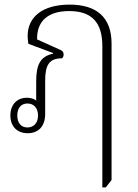

<svg xmlns="http://www.w3.org/2000/svg" viewBox="-20 -573 599 833"><path d="M424 240H439L464 208V-384C464 -496 401 -553 282 -553C168 -553 100 -502 100 -417C100 -406 101 -394 103 -383L210 -343V-340C153 -328 137 -290 137 -218V-136C130 -144 113 -149 96 -149C58 -149 25 -123 25 -72C25 -24 55 5 100 5C146 5 176 -24 176 -79V-224C176 -293 195 -320 249 -320C254 -324 256 -330 256 -337C256 -346 252 -352 243 -356L141 -402C139 -480 187 -525 280 -525C377 -525 424 -477 424 -373ZM99 -20C72 -20 55 -39 55 -72C55 -105 72 -124 99 -124C126 -124 145 -105 145 -72C145 -39 126 -20 99 -20Z"/></svg>

Font: Noto Serif Thai SemiCondensed ExtraLight
Style: Regular
Weight: 200
Width: 4
Designer: Monotype Design Team
Foundry: Monotype Imaging Inc.
Version: Version 2.002